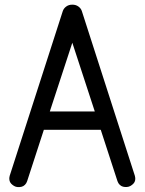

<svg xmlns="http://www.w3.org/2000/svg" viewBox="-20 -789 609 809"><path d="M189.9 -319.3H379.4L284.7 -608.9ZM20.8 -48.1 244.6 -742.4Q248.5 -753.9 259.3 -761.7Q270 -769.5 284.7 -769.3Q299.3 -769.5 310.2 -761.7Q321 -753.9 324.7 -742.7L548.3 -48.1Q551 -38.6 549.6 -30.2Q548.1 -21.7 542.7 -15.9Q537.4 -10 530.3 -5.9Q523.2 -1.7 514.8 -1.1Q506.3 -0.5 498.7 -2.3Q491 -4.2 484.5 -10.3Q478 -16.4 474.9 -25.9L404.5 -242.2H164.8L94.5 -26.1Q91.6 -16.6 85.1 -10.3Q78.6 -3.9 70.9 -2.1Q63.2 -0.2 54.8 -0.7Q46.4 -1.2 39.2 -5.5Q32 -9.8 26.6 -15.6Q21.2 -21.5 19.7 -30Q18.1 -38.6 20.8 -48.1Z"/></svg>

Font: Tecnico
Style: Grueso
Weight: 700
Version: Version 1.3